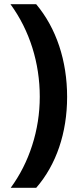

<svg xmlns="http://www.w3.org/2000/svg" viewBox="-20 -734 379 912"><path d="M298.8 -273.9C298.8 -445.3 247.6 -600.1 151.9 -713.9H29.8C121.6 -588.4 168.9 -433.6 168.9 -274.9C168.9 -194.8 156.7 -117.7 132.8 -43.5C108.9 31.2 74.7 98.1 30.8 158.2H151.9C247.1 48.8 298.8 -102.5 298.8 -273.9Z"/></svg>

Font: Samim
Style: Bold
Weight: 700
Foundry: DejaVu fonts team - Redesigned by Saber Rastikerdar
Version: Version 4.0.5